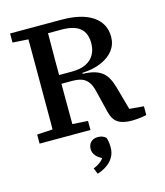

<svg xmlns="http://www.w3.org/2000/svg" viewBox="-132 -766 963 1123"><g transform="rotate(-15 349.0 -204.5)"><path d="M36 0V-55L171 -63H211L344 -55V0ZM130 0Q131 -51 131 -102.5Q131 -154 131 -205.5Q131 -257 131 -309V-359Q131 -410 131 -461.5Q131 -513 131 -564.5Q131 -616 130 -667H251Q251 -615 250.5 -563Q250 -511 250 -458Q250 -405 250 -349V-315Q250 -261 250 -208Q250 -155 250.5 -103.5Q251 -52 251 0ZM594 10Q539 10 509.5 -9Q480 -28 468 -76L436 -207Q427 -246 411.5 -267Q396 -288 373 -296.5Q350 -305 313 -305H194V-358H327Q380 -358 414 -375Q448 -392 464 -422Q480 -452 480 -490Q480 -551 444 -581Q408 -611 332 -611H204V-667H346Q469 -667 535.5 -622Q602 -577 602 -496Q602 -450 575.5 -415Q549 -380 500 -359Q451 -338 385 -335V-329Q424 -328 452 -320.5Q480 -313 500 -298Q520 -283 533.5 -258.5Q547 -234 557 -198L604 -29L556 -64L682 -53V0Q670 3 656 5Q642 7 627 8.5Q612 10 594 10ZM36 -612V-667H176V-604H163ZM432 128Q432 162 417 187.5Q402 213 376.5 230.5Q351 248 319 258L304 222Q334 210 352.5 193.5Q371 177 378 155L387 185Q349 170 332.5 150.5Q316 131 316 109Q316 83 331.5 67Q347 51 374 51Q389 51 401.5 55.5Q414 60 423 69Q427 81 429.5 94Q432 107 432 128Z"/></g></svg>

Font: Source Serif 4 Medium
Style: Regular
Weight: 500
Designer: Frank Grießhammer
Foundry: Adobe Systems Incorporated
Version: Version 4.004;hotconv 1.0.116;makeotfexe 2.5.65601